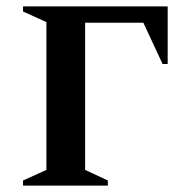

<svg xmlns="http://www.w3.org/2000/svg" viewBox="-20 -580 570 600"><path d="M52 0V-16L125 -49V-511L52 -544V-560H504V-380H488L428 -509H246V-49L317 -16V0Z"/></svg>

Font: Spectral SC SemiBold
Style: Regular
Weight: 600
Designer: Jean-Baptiste Levee
Foundry: Production Type
Version: Version 2.001